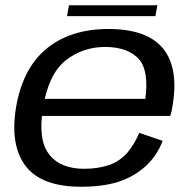

<svg xmlns="http://www.w3.org/2000/svg" viewBox="-20 -707 734 732"><path d="M289 5 301 -63.5Q209.5 -63.5 167 -119Q124 -174 144 -296.5Q165 -424.5 230 -476.5Q295.5 -528 381 -528Q469 -528 512 -479Q548 -434 534 -330H138.5L127 -265H629Q634.5 -280.5 637 -298.5Q663 -445.5 602.5 -521Q541.5 -596.5 393 -596.5Q249.5 -596.5 157.5 -521.5Q66 -446.5 41 -296.5Q17.5 -152 78.5 -73Q139.5 5 289 5ZM301 -63.5 289 5Q372 5 432 -14Q491 -33.5 536 -74Q579.5 -114.5 600 -170L511 -200.5Q493.5 -159 466.5 -126Q438 -93 396.5 -78Q353.5 -63.5 301 -63.5ZM235.5 -645.5H572.5L580 -687H243Z"/></svg>

Font: Anybody SemiExpanded
Style: Italic
Weight: 400
Width: 6
Italic angle: -10°
Version: Version 1.113;gftools[0.9.25]